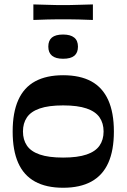

<svg xmlns="http://www.w3.org/2000/svg" viewBox="-20 -848 579 878"><path d="M268.7 10.6Q191.7 10.6 140.1 -17.7Q88.6 -46 63.3 -103Q37.9 -160 37.9 -246.7Q37.9 -333.4 63.6 -390.7Q89.3 -448.1 140.8 -476.1Q192.3 -504 268.7 -504Q346 -504 397.4 -476.1Q448.8 -448.1 474.8 -390.7Q500.8 -333.4 500.8 -246.7Q500.8 -160 475.1 -103Q449.4 -46 397.7 -17.7Q346 10.6 268.7 10.6ZM268.7 -127.4Q335 -127.4 375.9 -141.4Q416.7 -155.3 435.2 -182.1Q453.7 -208.8 453.7 -246.7Q453.7 -284.6 435.2 -311.3Q416.7 -338.1 375.9 -352Q335 -366 268.7 -366Q202.3 -366 161.9 -352Q121.4 -338.1 103.2 -311.3Q85 -284.6 85 -246.7Q85 -208.8 103.2 -182.1Q121.4 -155.3 161.9 -141.4Q202.3 -127.4 268.7 -127.4ZM268.7 -579.3Q200.9 -579.3 200.9 -634.9Q200.9 -662.7 217.4 -676.4Q234 -690.1 268.7 -690.1Q302.1 -690.1 319.3 -676.2Q336.5 -662.4 336.5 -634.7Q336.5 -607 320 -593.1Q303.4 -579.3 268.7 -579.3ZM132.6 -756.7V-827.8Q174.6 -826.8 197.2 -826Q219.7 -825.2 235 -825Q250.3 -824.8 268.4 -824.8Q287.4 -824.8 302.4 -825Q317.4 -825.2 340.4 -826Q363.4 -826.8 404.8 -827.8V-756.7Q363.4 -758.4 340.4 -758.9Q317.4 -759.4 302.2 -759.5Q287 -759.7 268 -759.7Q250 -759.7 234.8 -759.5Q219.7 -759.4 197.2 -758.9Q174.6 -758.4 132.6 -756.7Z"/></svg>

Font: Ojuju ExtraLight
Style: Regular
Weight: 200
Designer: Chisaokwu Joboson, Mirko Velimirovic
Foundry: Udi Foundry
Version: Version 1.000